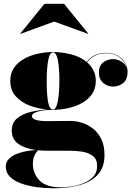

<svg xmlns="http://www.w3.org/2000/svg" viewBox="-20 -748 708 1028"><path d="M270 -632.5 89 -566.5 88 -567.5 218 -727.5H323L453 -567.5L452 -566.5ZM43 -49Q43 -91 72 -114.8Q101 -138.5 144.8 -148.8Q188.5 -159 233 -161.5Q184 -165.5 138.8 -182.8Q93.5 -200 64.2 -232.5Q35 -265 35 -315Q35 -356.5 55.5 -385.8Q76 -415 109.8 -433.5Q143.5 -452 184 -460.8Q224.5 -469.5 264 -469.5Q312.5 -469.5 361.5 -456.8Q410.5 -444 444.5 -416Q464.5 -443 491.5 -454Q518.5 -465 544.5 -465Q584 -465 610.2 -450Q636.5 -435 649.8 -411.8Q663 -388.5 663 -364.5Q663 -321.5 639 -303Q615 -284.5 585 -284.5Q555 -284.5 532.2 -304.2Q509.5 -324 509.5 -360Q509.5 -396.5 532.8 -414Q556 -431.5 585 -431.5Q606.5 -431.5 628.8 -419Q651 -406.5 659 -383.5Q652 -415.5 622.5 -439.2Q593 -463 544.5 -463Q519 -463 492.8 -451.8Q466.5 -440.5 446.5 -414Q467.5 -396 480.2 -371.5Q493 -347 493 -315Q493 -273.5 472.5 -244Q452 -214.5 418.2 -196Q384.5 -177.5 344.2 -168.8Q304 -160 264 -160Q251.5 -160 232.8 -158.8Q214 -157.5 195.2 -153.8Q176.5 -150 163.8 -143.2Q151 -136.5 151 -126Q151 -99.5 235.5 -99.5Q253 -99.5 276.2 -99.8Q299.5 -100 321.8 -100.2Q344 -100.5 358 -100.5Q386 -100.5 417.5 -91Q449 -81.5 476.8 -60.2Q504.5 -39 522 -4Q539.5 31 539.5 82Q539.5 148.5 503.2 187.5Q467 226.5 405.5 243.2Q344 260 268 260Q221 260 175.5 253.8Q130 247.5 92.8 234Q55.5 220.5 33.2 198.5Q11 176.5 11 145Q11 119 28.5 101.8Q46 84.5 72.5 74.8Q99 65 126.2 60.5Q153.5 56 173.5 55.5Q113.5 47.5 78.2 22.5Q43 -2.5 43 -49ZM230 -315Q230 -275.5 232.5 -240.5Q235 -205.5 242.2 -183.8Q249.5 -162 264 -162Q276 -162 283.5 -183.8Q291 -205.5 294.5 -240.5Q298 -275.5 298 -315Q298 -382 290 -424.8Q282 -467.5 264 -467.5Q246 -467.5 238 -424.8Q230 -382 230 -315ZM156 129.5Q156 181 191.5 218Q227 255 306 255Q334 255 367.2 249.5Q400.5 244 430.8 231.2Q461 218.5 480.5 196.5Q500 174.5 500 141.5Q500 104.5 477.2 87Q454.5 69.5 421 64.2Q387.5 59 355 59H236.5Q209 59 185 56.5Q174.5 64 165.2 83.8Q156 103.5 156 129.5Z"/></svg>

Font: Bodoni* 96pt Fatface
Style: Regular
Weight: 900
Version: Version 2.3